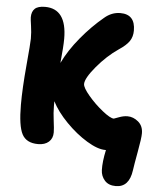

<svg xmlns="http://www.w3.org/2000/svg" viewBox="-60 -786 823 1011"><g transform="rotate(5 351.5 -280.0)"><path d="M163.1 -9.8Q101.1 -9.8 78.1 -53.5Q55.2 -97.2 55.2 -209Q55.2 -295.9 66.2 -416.5Q77.1 -537.1 77.1 -559.1Q77.1 -593.8 72 -627.4Q66.9 -661.1 66.9 -671.9Q66.9 -701.7 83.3 -717.3Q99.6 -732.9 137.2 -732.9Q252 -732.9 252 -574.2Q252 -533.7 243.2 -445.8Q275.9 -514.2 332.5 -582.5Q389.2 -650.9 451.2 -702.1Q489.3 -734.9 535.2 -734.9Q613.8 -734.9 613.8 -648.9Q613.8 -616.7 597.9 -593Q582 -569.3 542 -543Q482.4 -502.4 429.7 -439.5Q377 -376.5 377 -346.2Q377 -327.1 411.6 -286.1Q446.3 -245.1 488.3 -211.7Q530.3 -178.2 548.8 -178.2Q550.3 -178.2 574.5 -187.5Q598.6 -196.8 620.1 -196.8Q650.9 -196.8 677 -174.8Q703.1 -152.8 703.1 -113.8Q703.1 -87.9 689.9 -16.4Q676.8 55.2 672.9 84Q660.6 174.8 589.8 174.8Q551.3 174.8 531 151.6Q510.7 128.4 509.8 97.2Q508.3 53.2 522 -9.8H518.1Q478 -9.8 420.2 -44.9Q362.3 -80.1 309.1 -134.5Q255.9 -189 229 -242.2V-214.8Q229 -181.6 234.6 -139.4Q240.2 -97.2 240.2 -78.1Q240.2 -46.4 219.5 -28.1Q198.7 -9.8 163.1 -9.8Z"/></g></svg>

Font: Shantell Sans Bouncy
Style: Regular
Weight: 800
Designer: Stephen Nixon, Anya Danilova, Shantell Martin
Foundry: Arrow Type
Version: Version 1.006;[9816181b4]